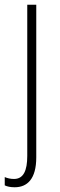

<svg xmlns="http://www.w3.org/2000/svg" viewBox="-38 -549 252 810"><path d="M24 241C77 241 115 206 115 115V-529H77V109C77 171 61 206 21 206C7 206 -7 203 -18 198V233C-8 238 6 241 24 241Z"/></svg>

Font: Noto Sans Ethiopic Condensed ExtraLight
Style: Regular
Weight: 200
Width: 3
Designer: Monotype Design Team
Foundry: Monotype Imaging Inc.
Version: Version 2.102